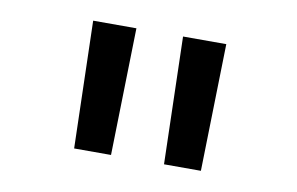

<svg xmlns="http://www.w3.org/2000/svg" viewBox="-45 -803 689 446"><g transform="rotate(10 300.0 -580.0)"><path d="M151 -430 143 -730H245L238 -430ZM363 -430 355 -730H457L450 -430Z"/></g></svg>

Font: JetBrainsMonoNL NF
Style: Regular
Weight: 400
Designer: Philipp Nurullin, Konstantin Bulenkov
Foundry: JetBrains
Version: Version 2.304; ttfautohint (v1.8.4.7-5d5b);Nerd Fonts 3.2.1